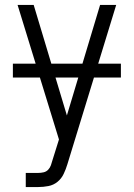

<svg xmlns="http://www.w3.org/2000/svg" viewBox="-20 -550 540 775"><path d="M84 205H134Q155 205 175.5 201Q196 197 212 184Q228 171 237 152Q246 133 252 113L449 -530H384L250 -84L116 -530H51L218 13L192 96Q189 107 185.5 117Q182 127 174.5 135Q167 143 156 145.5Q145 148 134 148H84ZM32 -237H468V-293H32Z"/></svg>

Font: Iosevka SS09 Light
Style: Regular
Weight: 300
Monospace: yes
Designer: Belleve Invis
Foundry: Belleve Invis
Version: Version 5.2.1; ttfautohint (v1.8.3)